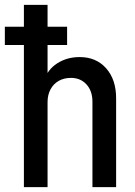

<svg xmlns="http://www.w3.org/2000/svg" viewBox="-40 -772 555 792"><path d="M58.6 0V-752H156.2V-471.7H174.3L142.6 -439.9Q155.8 -484.9 196 -510.7Q236.3 -536.6 288.6 -536.6Q356.9 -536.6 397.9 -490.2Q439 -443.8 439 -366.7V0H341.3V-352.1Q341.3 -397 316.7 -423.8Q292 -450.7 252.9 -450.7Q224.1 -450.7 202.4 -438.5Q180.7 -426.3 168.5 -403.6Q156.2 -380.9 156.2 -351.1V0ZM-20 -586.4V-661.6H236.8V-586.4Z"/></svg>

Font: Reddit Sans Condensed Medium
Style: Regular
Weight: 500
Designer: Stephen Hutchings
Foundry: Reddit
Version: Version 1.014